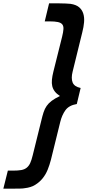

<svg xmlns="http://www.w3.org/2000/svg" viewBox="-128 -934 524 1150"><path d="M332 -311Q285 -303 264 -274Q243 -245 233 -204L177 23Q169 54 157.5 82.5Q146 111 127.5 134Q109 157 83 173Q57 189 21 193Q13 195 -7.5 195.5Q-28 196 -51 196H-108L-81 88H-51Q-20 88 -0.5 84.5Q19 81 32 70.5Q45 60 53 42.5Q61 25 68 -4L119 -210Q126 -240 133 -261.5Q140 -283 151.5 -299.5Q163 -316 181.5 -330Q200 -344 231 -359Q211 -372 200 -386.5Q189 -401 185 -418Q181 -435 183 -456.5Q185 -478 192 -506L244 -714Q251 -742 252 -760Q253 -778 245 -788Q237 -798 218.5 -802Q200 -806 169 -806H140L166 -914H222Q244 -914 265 -913Q286 -912 294 -911Q328 -906 346 -890.5Q364 -875 371 -852Q378 -829 375.5 -800.5Q373 -772 365 -741L307 -505Q297 -465 307 -440Q317 -415 355 -407Z"/></svg>

Font: TypoPRO Sinkin Sans
Style: 600 SemiBold Italic
Weight: 600
Italic angle: -112°
Designer: Keith Bates
Foundry: K-Type
Version: Sinkin Sans (version 1.0)  by Keith Bates   •   © 2014   www